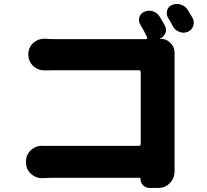

<svg xmlns="http://www.w3.org/2000/svg" viewBox="-20 -880 1040 964"><path d="M856.4 -585.9V-67.4V-18.6Q856.4 13.7 834 38.1Q810.5 63.5 776.4 63.5H729.5Q710.9 63.5 698.2 49.8Q685.5 37.1 685.5 19.5Q685.5 12.7 680.7 12.7H247.1Q224.6 12.7 194.3 14.6Q192.4 14.6 190.4 14.6Q159.2 14.6 134.8 -7.8Q110.4 -31.2 110.4 -65.4V-68.4Q110.4 -102.5 134.8 -126Q159.2 -148.4 191.4 -148.4Q193.4 -148.4 194.3 -147.5Q219.7 -147.5 242.2 -147.5H676.8Q686.5 -147.5 686.5 -157.2V-517.6Q686.5 -527.3 676.8 -527.3H253.9Q232.4 -527.3 206.1 -526.4Q205.1 -526.4 204.1 -526.4Q170.9 -526.4 146.5 -548.8Q122.1 -573.2 122.1 -607.4Q122.1 -640.6 146.5 -664.1Q169.9 -685.5 202.1 -685.5Q204.1 -685.5 206.1 -685.5Q233.4 -683.6 253.9 -683.6H712.9Q716.8 -683.6 718.8 -686.5Q720.7 -689.5 718.8 -692.4Q704.1 -723.6 684.6 -756.8Q677.7 -767.6 677.7 -779.3Q677.7 -786.1 679.7 -793.9Q686.5 -813.5 705.1 -821.3Q716.8 -826.2 729.5 -826.2Q738.3 -826.2 748 -823.2Q770.5 -815.4 782.2 -795.9Q794.9 -774.4 807.6 -752Q813.5 -741.2 813.5 -730.5Q813.5 -721.7 810.5 -713.9Q802.7 -694.3 783.2 -686.5Q783.2 -686.5 783.2 -685.5Q783.2 -684.6 783.7 -684.6Q784.2 -684.6 785.2 -684.6Q786.1 -684.6 786.1 -684.6Q787.1 -684.6 789.1 -684.6Q816.4 -684.6 835.9 -664.1Q856.4 -644.5 856.4 -616.2ZM824.2 -790Q817.4 -801.8 817.4 -813.5Q817.4 -820.3 819.3 -828.1Q825.2 -847.7 844.7 -855.5Q856.4 -860.4 869.1 -860.4Q878.9 -860.4 888.7 -856.4Q911.1 -849.6 922.9 -830.1Q934.6 -810.5 947.3 -789.1Q953.1 -777.3 953.1 -765.6Q953.1 -757.8 950.2 -750Q943.4 -729.5 923.8 -720.7Q912.1 -715.8 901.4 -715.8Q891.6 -715.8 880.9 -719.7Q859.4 -727.5 848.6 -747.1Q835.9 -771.5 824.2 -790Z"/></svg>

Font: Gen Jyuu GothicX Heavy
Style: Bold
Weight: 900
Designer: [Source Han Sans]
Ryoko NISHIZUKA  (kana & ideographs); Paul D. Hunt (Latin, Greek & Cyrillic); Wenlong ZHANG  (bopomofo
Version: Version 1.002.20150607